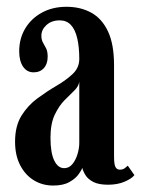

<svg xmlns="http://www.w3.org/2000/svg" viewBox="-20 -550 426 580"><path d="M140.5 10.5Q108.5 10.5 82.5 -5.2Q56.5 -21 41 -50.8Q25.5 -80.5 25.5 -122Q25.5 -169.5 45 -200.8Q64.5 -232 93.5 -253.2Q122.5 -274.5 151.2 -291.2Q180 -308 199.8 -326.8Q219.5 -345.5 219.5 -372Q219.5 -408.5 213.2 -434.8Q207 -461 194 -474.8Q181 -488.5 160.5 -488.5Q136 -488.5 120.5 -474.5Q105 -460.5 105 -442Q105 -429.5 110 -421Q115 -412.5 119.5 -403.5Q124 -394.5 124 -378.5Q124 -357 112.5 -344.2Q101 -331.5 81.5 -331.5Q61.5 -331.5 49.8 -348.5Q38 -365.5 38 -395Q38 -433.5 56.2 -464Q74.5 -494.5 106.8 -512Q139 -529.5 181 -529.5Q223 -529.5 255.5 -511.8Q288 -494 306.2 -455.2Q324.5 -416.5 324.5 -353V-77.5Q324.5 -53.5 328.8 -45.5Q333 -37.5 342 -37.5Q351 -37.5 357 -42Q363 -46.5 366 -49.5L386 -21Q378 -10.5 356.5 -1.2Q335 8 306.5 8Q278.5 8 262.2 -0.2Q246 -8.5 238.5 -20.5Q231 -32.5 228.5 -43Q226.5 -36 217.2 -23.2Q208 -10.5 189.5 0Q171 10.5 140.5 10.5ZM174 -42Q188.5 -42 198.5 -54Q208.5 -66 214 -84Q219.5 -102 219.5 -118.5V-303Q217.5 -289 204.2 -276.2Q191 -263.5 174.5 -246.8Q158 -230 145.2 -203Q132.5 -176 132.5 -134Q132.5 -88.5 143.8 -65.2Q155 -42 174 -42Z"/></svg>

Font: Imbue Thin 10pt SemiBold
Style: Regular
Weight: 600
Version: Version 1.102